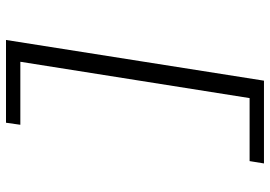

<svg xmlns="http://www.w3.org/2000/svg" viewBox="-150 -598 900 640"><g transform="rotate(-90 300.0 -278.0)"><path d="M75.2 151.9 83 104H293L414.1 -660.2H204.1L210.9 -708H486.8L351.1 151.9Z"/></g></svg>

Font: Office Code Pro Italic
Style: Regular
Weight: 400
Italic angle: -9°
Designer: Nathan Rutzky & Paul D. Hunt
Foundry: Adobe Systems Incorporated
Version: Version 1.004;PS 001.004;hotconv 1.0.70;makeotf.lib2.5.58329